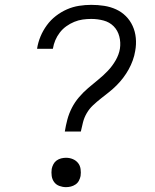

<svg xmlns="http://www.w3.org/2000/svg" viewBox="-20 -763 640 791"><path d="M247 -221Q251 -246 257.5 -270.5Q264 -295 276 -318.5Q288 -342 305.5 -362.5Q323 -383 343.5 -400.5Q364 -418 385 -435Q406 -452 424.5 -471.5Q443 -491 456.5 -514.5Q470 -538 474 -562Q478 -588 471.5 -613Q465 -638 448 -655Q431 -672 406.5 -678.5Q382 -685 356 -685Q338 -685 320.5 -682.5Q303 -680 286 -673Q269 -666 253.5 -655Q238 -644 226.5 -629Q215 -614 208 -597.5Q201 -581 198 -563Q198 -563 198 -562.5Q198 -562 197 -562H133Q133 -562 133 -562.5Q133 -563 133 -564Q137 -589 147 -613Q157 -637 173 -659Q189 -681 210.5 -697.5Q232 -714 256 -724.5Q280 -735 305.5 -739Q331 -743 356 -743Q383 -743 409 -739Q435 -735 458 -724.5Q481 -714 498.5 -696.5Q516 -679 526.5 -656Q537 -633 539.5 -606.5Q542 -580 537 -553Q534 -534 527 -514.5Q520 -495 510 -477Q500 -459 487.5 -442.5Q475 -426 460 -411Q445 -396 428.5 -383Q412 -370 395.5 -357Q379 -344 363.5 -329.5Q348 -315 337.5 -297Q327 -279 322 -259.5Q317 -240 313 -221ZM252 8Q238 8 224.5 3Q211 -2 203 -13Q195 -24 193 -38Q191 -52 193 -67Q195 -77 200 -86.5Q205 -96 213.5 -102Q222 -108 232 -110.5Q242 -113 252 -113Q267 -113 280 -107.5Q293 -102 301.5 -91.5Q310 -81 312 -66.5Q314 -52 312 -38Q310 -28 305 -18.5Q300 -9 291 -3Q282 3 272 5.5Q262 8 252 8Z"/></svg>

Font: Iosevka Curly Slab LtExObl
Style: Regular
Weight: 300
Width: 7
Italic angle: -9°
Monospace: yes
Designer: Belleve Invis
Foundry: Belleve Invis
Version: Version 11.1.0; ttfautohint (v1.8.3)